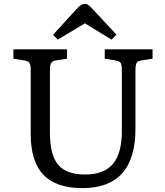

<svg xmlns="http://www.w3.org/2000/svg" viewBox="-20 -954 850 988"><path d="M404 14Q269 14 203.5 -54.5Q138 -123 138 -265V-596Q138 -621 131.5 -630.5Q125 -640 105 -643L49 -652V-700H325V-652L267 -643Q249 -640 243 -629.5Q237 -619 237 -592V-272Q237 -157 279 -106.5Q321 -56 418 -56Q515 -56 561 -110.5Q607 -165 607 -279V-596Q607 -621 600.5 -630.5Q594 -640 574 -643L519 -652V-700H765V-652L708 -643Q689 -640 683 -630Q677 -620 677 -592V-291Q677 14 404 14ZM277 -750 253 -775 378 -912Q387 -922 397 -928Q407 -934 417 -934Q428 -934 436 -927.5Q444 -921 458 -906L579 -776L554 -750L417 -834Z"/></svg>

Font: Literata 12pt
Style: Regular
Weight: 400
Designer: Latin by Veronika Burian and Jose Scaglione. Greek by Irene Vlachou. Cyrillic by Vera Evstafieva.
Foundry: TypeTogether
Version: Version 3.002